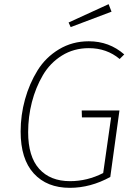

<svg xmlns="http://www.w3.org/2000/svg" viewBox="-20 -891 648 921"><path d="M501 -871 515 -835 319 -761 309 -783ZM406 -693Q504 -693 576 -630L554 -608Q492 -660 406 -660Q334 -660 277 -624.5Q220 -589 185.5 -530Q151 -471 133 -401Q115 -331 115 -257Q115 -140 168 -81Q221 -22 316 -22Q399 -22 475 -61L513 -328H373L372 -361H553L509 -42Q414 10 315 10Q205 10 142 -59Q79 -128 79 -260Q79 -339 100 -414.5Q121 -490 160 -553Q199 -616 263 -654.5Q327 -693 406 -693Z"/></svg>

Font: Fira Sans UltraLight
Style: Italic
Weight: 200
Italic angle: -8°
Designer: Carrois Corporate & Edenspiekermann AG
Foundry: Carrois Corporate GbR & Edenspiekermann AG
Version: Version 4.203;PS 004.203;hotconv 1.0.88;makeotf.lib2.5.64775